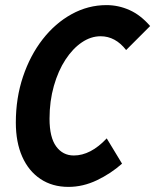

<svg xmlns="http://www.w3.org/2000/svg" viewBox="-20 -721 608 752"><path d="M42 -241Q42 -337 70 -420.5Q98 -504 147 -567Q196 -630 260.5 -665.5Q325 -701 397 -701Q444 -701 487.5 -681.5Q531 -662 568 -619L474 -525Q432 -579 374 -579Q336 -579 300.5 -555Q265 -531 236.5 -487.5Q208 -444 191 -384.5Q174 -325 174 -256Q174 -183 200 -147.5Q226 -112 269 -112Q335 -112 398 -179L458 -80Q414 -41 359.5 -15Q305 11 248 11Q185 11 138.5 -20Q92 -51 67 -107.5Q42 -164 42 -241Z"/></svg>

Font: Radio Canada Condensed SemiBold
Style: Italic
Weight: 600
Width: 3
Italic angle: -12°
Designer: Charles Daoud, Etienne Aubert Bonn, Alexandre Saumier Demers, Jacques Le Bailly
Foundry: Radio-Canada
Version: Version 2.104; ttfautohint (v1.8.4.7-5d5b);gftools[0.9.28.de